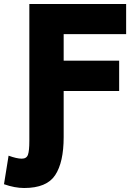

<svg xmlns="http://www.w3.org/2000/svg" viewBox="-85 -734 663 962"><path d="M234 -278V-47Q234 79 191.5 143.5Q149 208 36 208Q-11 208 -65 189L-42 46Q-1 61 24 61Q48 61 55 41.5Q62 22 62 -28V-714H547V-563H234V-430H512V-278Z"/></svg>

Font: Repo
Style: ExtraBold
Weight: 800
Designer: Stefan Peev
Foundry: Context Ltd
Version: Version 001.000